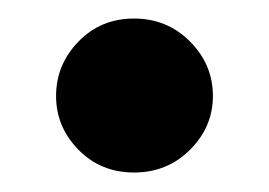

<svg xmlns="http://www.w3.org/2000/svg" viewBox="-20 -450 283 202"><path d="M121 -268.5Q86 -268.5 62.5 -292.5Q39 -316.5 39 -349Q39 -382 62.5 -406.2Q86 -430.5 121 -430.5Q156 -430.5 180 -406.2Q204 -382 204 -349Q204 -316.5 180 -292.5Q156 -268.5 121 -268.5Z"/></svg>

Font: Undotted
Style: Bold
Weight: 700
Designer: Delve Withrington, Dave Bailey, Thomas Jockin
Foundry: Delve Fonts LLC
Version: Version 4.000